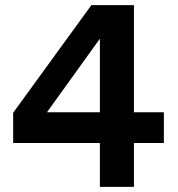

<svg xmlns="http://www.w3.org/2000/svg" viewBox="-20 -724 688 744"><path d="M367 0V-170H31V-287L334 -704H499V-289H615V-170H499V0ZM162 -289H367V-574Z"/></svg>

Font: Prodigy Sans SemiBold
Style: Regular
Weight: 600
Designer: Wei Huang
Foundry: Wei Huang
Version: Version 1.003; ttfautohint (v1.8.3)